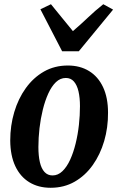

<svg xmlns="http://www.w3.org/2000/svg" viewBox="-20 -877 561 910"><path d="M301.5 -566.5Q359.5 -566.5 402.2 -540.2Q445 -514 468.5 -464Q492 -414 492 -343Q492.5 -272.5 473.8 -208.5Q455 -144.5 419.5 -94.5Q384 -44.5 333.8 -15.8Q283.5 13 220 13Q162 13 119 -13.2Q76 -39.5 52.5 -89.5Q29 -139.5 28.5 -211Q28.5 -281.5 47.5 -345.5Q66.5 -409.5 102.2 -459.2Q138 -509 188.2 -537.8Q238.5 -566.5 301.5 -566.5ZM292 -507.5Q266 -507.5 245.2 -487.8Q224.5 -468 209 -434Q193.5 -400 183 -357.5Q172.5 -315 167.2 -269.2Q162 -223.5 162 -180Q162 -138.5 169 -108.2Q176 -78 191 -61.8Q206 -45.5 229 -45.5Q255 -45.5 276 -65.8Q297 -86 312.5 -120Q328 -154 338.5 -196.8Q349 -239.5 354 -285Q359 -330.5 359 -373.5Q359 -414 352 -444Q345 -474 330.2 -490.8Q315.5 -507.5 292 -507.5ZM274.5 -634 171.5 -833 221.5 -857Q247 -826.5 272.8 -794Q298.5 -761.5 325.5 -729.5Q362.5 -761 396.5 -793.5Q430.5 -826 469.5 -857L516 -831.5L353.5 -634Z"/></svg>

Font: Merriweather 24pt SemiCondensed
Style: Bold Italic
Weight: 700
Width: 4
Italic angle: -7.8°
Designer: Eben Sorkin
Foundry: Eben Sorkin
Version: Version 2.101